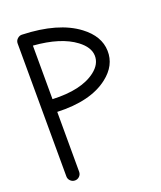

<svg xmlns="http://www.w3.org/2000/svg" viewBox="-135 -787 750 896"><g transform="rotate(-20 240.0 -339.0)"><path d="M20.5 -178.7ZM112.8 -369.6Q255.9 -363.3 327.6 -418.9Q369.1 -451.2 367.9 -493.4Q366.7 -535.6 318.4 -571.8Q247.1 -625.5 112.3 -635.7ZM113.3 -306.2 113.8 -8.8Q113.8 4.4 104.5 13.7Q95.2 22.9 82.3 22.9Q69.3 22.9 59.8 13.7Q50.3 4.4 50.3 -8.8L48.8 -669.4Q48.8 -683.1 59.1 -692.4Q69.3 -701.7 81.5 -701.2Q260.3 -695.3 356.4 -622.6Q429.7 -567.4 431.6 -494.1Q433.6 -420.9 366.7 -369.1Q277.8 -299.8 113.3 -306.2Z"/></g></svg>

Font: Chilanka
Style: Regular
Weight: 400
Designer: Santhosh Thottingal <santhosh.thottingal@gmail.com>
Foundry: Swathanthra Malayalam Computing(SMC)
Version: Version 1.3; 20181103